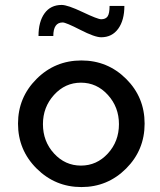

<svg xmlns="http://www.w3.org/2000/svg" viewBox="-20 -752 650 778"><path d="M196 -606Q196 -661 234 -661Q247 -661 305.5 -631Q364 -601 390 -601Q434 -601 459 -635.5Q484 -670 484 -728H424Q424 -697 416 -685.5Q408 -674 390 -674Q376 -674 315 -703Q254 -732 230 -732Q185 -732 160.5 -698Q136 -664 136 -606ZM310 -507Q203 -507 128 -432Q53 -357 53 -251Q53 -144 128.5 -69Q204 6 310 6Q416 6 491 -69Q566 -144 566 -251Q566 -358 491 -432.5Q416 -507 310 -507ZM154 -249Q154 -318 199 -367.5Q244 -417 308 -417Q372 -417 417 -367.5Q462 -318 462 -249Q462 -179 417 -130Q372 -81 308 -81Q244 -81 199 -130Q154 -179 154 -249Z"/></svg>

Font: Simpel Medium
Style: Regular
Weight: 500
Designer: Janko Jovanovic
Version: Version 1.048;PS 001.048;hotconv 1.0.88;makeotf.lib2.5.64775